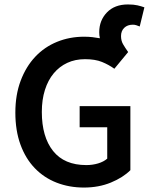

<svg xmlns="http://www.w3.org/2000/svg" viewBox="-20 -831 669 863"><path d="M357 12Q291 12 234.5 -10Q178 -32 136.5 -75Q95 -118 72 -181Q49 -244 49 -325Q49 -405 73 -468.5Q97 -532 138.5 -576Q180 -620 236.5 -643Q293 -666 358 -666Q378 -666 395.5 -664Q413 -662 429 -659Q426 -672 426 -686Q426 -739 460.5 -775Q495 -811 555 -811Q581 -811 598 -807Q615 -803 629 -798L608 -712Q600 -715 593 -717.5Q586 -720 577 -720Q553 -720 538.5 -706Q524 -692 524 -669Q524 -648 533 -632.5Q542 -617 556 -597L494 -522Q469 -540 438.5 -552.5Q408 -565 362 -565Q318 -565 282.5 -548.5Q247 -532 221.5 -501.5Q196 -471 182 -427Q168 -383 168 -328Q168 -216 218.5 -152.5Q269 -89 368 -89Q396 -89 421 -96.5Q446 -104 462 -118V-259H338V-354H566V-66Q533 -33 478.5 -10.5Q424 12 357 12Z"/></svg>

Font: Giro Sans Semibold
Style: Regular
Weight: 600
Designer: Paul D. Hunt
Foundry: Adobe Systems Incorporated
Version: Version 1.000;PS 1.0;hotconv 1.0.88;makeotf.lib2.5.647800